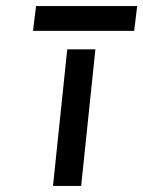

<svg xmlns="http://www.w3.org/2000/svg" viewBox="-20 -614 473 634"><path d="M99 -594 89 -512H423L433 -594ZM295 -451H202L155 0H248Z"/></svg>

Font: Charger
Style: BdIt
Weight: 400
Designer: Jasper
Foundry: Cannot Into Space Fonts
Version: Version 0.98